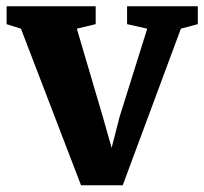

<svg xmlns="http://www.w3.org/2000/svg" viewBox="-28 -568 634 596"><path d="M223.5 7 37 -479 -7.5 -493V-548.5H269V-493L210.5 -479L291 -206L318.5 -109L343 -204.5L429 -479L366.5 -493V-548.5H586V-493L533.5 -479L353 7Z"/></svg>

Font: Merriweather 36pt ExtraBold
Style: Regular
Weight: 800
Designer: Eben Sorkin
Foundry: Eben Sorkin
Version: Version 2.100